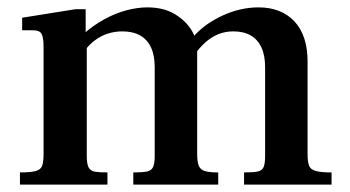

<svg xmlns="http://www.w3.org/2000/svg" viewBox="-20 -500 947 520"><path d="M641 0V-33Q666 -33 678 -35.5Q690 -38 694 -47.5Q698 -57 698 -78V-318Q698 -350 688 -371.5Q678 -393 659 -404Q640 -415 612 -415Q590 -415 571.5 -407.5Q553 -400 536.5 -385.5Q520 -371 504 -348V-401Q535 -436 583 -458Q631 -480 680 -480Q742 -480 777.5 -442Q813 -404 813 -333V-83Q813 -62 817 -51.5Q821 -41 835 -37Q849 -33 878 -33V0ZM34 0V-33Q64 -33 77.5 -37Q91 -41 94.5 -52Q98 -63 98 -83V-372Q98 -399 92.5 -408.5Q87 -418 70 -418H40V-452L184 -475H212V-413H215V-78Q215 -56 220 -46.5Q225 -37 237 -35Q249 -33 271 -33V0ZM341 0V-33Q366 -33 378 -35.5Q390 -38 394.5 -47.5Q399 -57 399 -78V-318Q399 -350 389 -371.5Q379 -393 359.5 -404Q340 -415 311 -415Q291 -415 272 -409Q253 -403 236 -390Q219 -377 205 -357V-407Q232 -431 262 -447.5Q292 -464 322 -472Q352 -480 379 -480Q423 -480 453 -462Q483 -444 498.5 -418.5Q514 -393 514 -369V-83Q514 -63 518 -52Q522 -41 534 -37Q546 -33 571 -33V0Z"/></svg>

Font: Frank Ruhl Libre Medium
Style: Regular
Weight: 500
Designer: Yanek Iontef
Foundry: Fontef
Version: Version 6.004